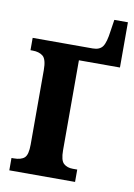

<svg xmlns="http://www.w3.org/2000/svg" viewBox="-78 -714 533 765"><g transform="rotate(10 188.5 -331.5)"><path d="M14 0V-50H23Q53 -50 66.5 -62.5Q80 -75 80 -116V-417Q80 -461 64.5 -473.5Q49 -486 23 -486H14V-536H257Q285 -536 297 -553Q309 -570 315 -617L322 -663H377V-480H211V-116Q211 -75 225 -62.5Q239 -50 262 -50H280V0Z"/></g></svg>

Font: Noto Serif ExtraCondensed
Style: Bold
Weight: 700
Width: 2
Designer: Monotype Design Team
Foundry: Monotype Imaging Inc.
Version: Version 2.014; ttfautohint (v1.8.4.7-5d5b)